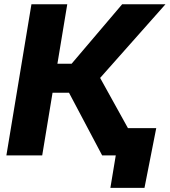

<svg xmlns="http://www.w3.org/2000/svg" viewBox="-20 -748 816 924"><path d="M10.7 0 131.3 -727.5H303.7L256.3 -441.4H324.7L567.9 -727.5H776.4L461.9 -373L668.5 0H471.7L312 -301.8H232.9L183.1 0ZM511.2 156.2 537.1 0H492.7L514.6 -131.3H731.9L675.3 156.2Z"/></svg>

Font: Inter 16pt ExtraBold
Style: Italic
Weight: 800
Italic angle: -9.3988°
Version: Version 4.001;git-66647c0bb